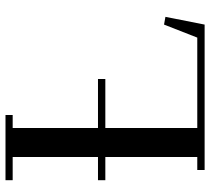

<svg xmlns="http://www.w3.org/2000/svg" viewBox="-52 -690 742 677"><g transform="rotate(-90 318.5 -351.0)"><path d="M22 -350.1V-376H104V-676.8H22V-702.1H252V-676.8H206.1V-376H378.9V-350.1H206.1V-25.9H524.9L570.8 -143.1L598.1 -138.2L570.8 0H58.1V-25.9H104V-350.1Z"/></g></svg>

Font: Dehuti Alt
Style: Bold
Weight: 700
Version: Version 1.2